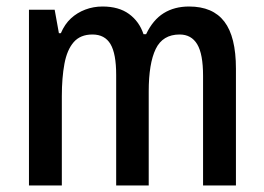

<svg xmlns="http://www.w3.org/2000/svg" viewBox="-20 -570 812 590"><path d="M561 -550Q634 -550 669.5 -503.5Q705 -457 705 -359V0H604V-337Q604 -404 586 -434Q568 -464 532 -464Q480 -464 458.5 -419.5Q437 -375 437 -289V0H337V-340Q337 -405 319.5 -434.5Q302 -464 264 -464Q227 -464 206.5 -440.5Q186 -417 178 -374Q170 -331 170 -274V0H69V-540H148L161 -468H167Q179 -496 198 -513.5Q217 -531 242 -540.5Q267 -550 295 -550Q345 -550 376.5 -527Q408 -504 421 -465H429Q450 -509 483 -529.5Q516 -550 561 -550Z"/></svg>

Font: Noto Sans Bengali Condensed Medium
Style: Regular
Weight: 500
Width: 3
Designer: Jelle Bosma - Monotype Design Team
Foundry: Monotype Imaging Inc.
Version: Version 2.003